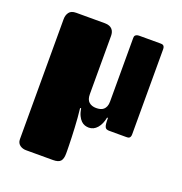

<svg xmlns="http://www.w3.org/2000/svg" viewBox="-131 -611 907 958"><g transform="rotate(20 322.5 -132.0)"><path d="M63.5 -446.3Q63.5 -467.3 74.5 -482.2Q85.4 -497.1 111.8 -497.1H263.7Q277.8 -497.1 287.6 -493.2Q297.4 -489.3 303.2 -482.7Q309.1 -476.1 311.8 -467.3Q314.5 -458.5 314.5 -448.7V-139.2Q314.5 -109.9 329.1 -97.2Q343.8 -84.5 367.2 -84.5Q378.4 -84.5 388.4 -86.9Q398.4 -89.4 405.8 -95.7Q413.1 -102.1 417.5 -112.5Q421.9 -123 421.9 -138.7V-474.1Q421.9 -478 422.4 -482.2Q422.9 -486.3 425.5 -489.5Q428.2 -492.7 433.3 -494.9Q438.5 -497.1 447.3 -497.1H557.6Q562 -497.1 566.4 -496.6Q570.8 -496.1 574 -493.9Q577.1 -491.7 579.3 -487.1Q581.5 -482.4 581.5 -474.1V-22.9Q581.5 -14.6 579.3 -10Q577.1 -5.4 574 -3.2Q570.8 -1 566.4 -0.5Q562 0 557.6 0H469.2Q460.4 0 454.8 -2Q449.2 -3.9 445.8 -10Q442.4 -16.1 441.2 -27.3Q439.9 -38.6 439.9 -57.6L435.5 -59.1Q428.7 -22.5 410.2 -1.2Q391.6 20 366.2 20Q355.5 20 345 16.6Q334.5 13.2 325.2 4.2Q315.9 -4.9 308.6 -20Q301.3 -35.2 297.4 -58.6L292.5 -56.6Q295.4 -33.2 297.4 -6.8Q299.3 19.5 300.8 45.4Q302.2 71.3 303 95Q303.7 118.7 304.2 137.2Q304.7 155.8 304.7 167.5Q304.7 179.2 304.7 180.7Q304.7 208 293.9 220.5Q283.2 232.9 253.9 232.9H110.8Q102.1 232.9 93.8 230.5Q85.4 228 78.6 223.1Q71.8 218.3 67.6 210.4Q63.5 202.6 63.5 191.4Z"/></g></svg>

Font: Fascinate Cyrillic
Style: Regular
Weight: 900
Designer: Denis Ignatov
Foundry: Astigmatic (AOETI)
Version: Version 1.00 November 30, 2018, initial release